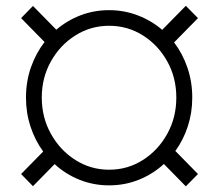

<svg xmlns="http://www.w3.org/2000/svg" viewBox="-20 -638 764 671"><path d="M70.8 -296.9Q70.8 -353 88.1 -402.6Q105.5 -452.1 135.7 -491.2L53.7 -574.7L95.2 -617.2L176.8 -534.2Q214.4 -566.4 261.5 -584.5Q308.6 -602.5 361.3 -602.5Q414.1 -602.5 461.7 -584.2Q509.3 -565.9 546.9 -533.7L629.4 -617.7L671.9 -574.7L588.4 -489.7Q618.2 -450.7 635 -401.6Q651.9 -352.5 651.9 -296.9Q651.9 -243.7 636.2 -196Q620.6 -148.4 592.8 -110.4L671.9 -29.8L629.4 13.2L552.7 -64.9Q514.6 -29.8 465.6 -10Q416.5 9.8 361.3 9.8Q306.6 9.8 257.8 -9.8Q209 -29.3 170.9 -64.5L95.2 12.7L53.7 -29.8L130.9 -108.4Q102.5 -147.5 86.7 -195.3Q70.8 -243.2 70.8 -296.9ZM126 -296.9Q126 -227.5 158 -170.2Q189.9 -112.8 243.4 -78.9Q296.9 -44.9 361.3 -44.9Q426.3 -44.9 479.5 -78.9Q532.7 -112.8 564.5 -170.2Q596.2 -227.5 596.2 -296.9Q596.2 -366.7 564.5 -423.6Q532.7 -480.5 479.5 -514.2Q426.3 -547.9 361.3 -547.9Q296.9 -547.9 243.4 -514.2Q189.9 -480.5 158 -423.6Q126 -366.7 126 -296.9Z"/></svg>

Font: Vazirmatn RD FD ExtraLight
Style: Regular
Weight: 200
Designer: Saber Rastikerdar
Foundry: Saber Rastikerdar
Version: Version 33.003